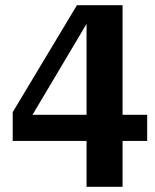

<svg xmlns="http://www.w3.org/2000/svg" viewBox="-20 -658 600 741"><path d="M29 -114V-225L277 -638H346L329 -591L74 -162L78 -215H548V-114ZM453 63H314V-600L318 -638H453Z"/></svg>

Font: Roboto Serif 20pt SemiBold
Style: Regular
Weight: 600
Version: Version 1.008